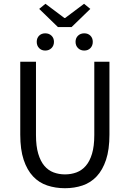

<svg xmlns="http://www.w3.org/2000/svg" viewBox="-20 -982 685 1014"><path d="M323 12Q273 12 229.5 -2.5Q186 -17 154.5 -50.5Q123 -84 105 -138Q87 -192 87 -271V-656H170V-269Q170 -210 182 -170Q194 -130 214.5 -106Q235 -82 263 -71.5Q291 -61 323 -61Q356 -61 384 -71.5Q412 -82 433 -106Q454 -130 466 -170Q478 -210 478 -269V-656H558V-271Q558 -192 540 -138Q522 -84 490.5 -50.5Q459 -17 416 -2.5Q373 12 323 12ZM286 -839 187 -935 220 -962 320 -887H324L424 -962L457 -935L358 -839ZM219 -715Q199 -715 186.5 -728Q174 -741 174 -761Q174 -781 186.5 -793.5Q199 -806 219 -806Q239 -806 252 -793.5Q265 -781 265 -761Q265 -741 252 -728Q239 -715 219 -715ZM425 -715Q405 -715 392 -728Q379 -741 379 -761Q379 -781 392 -793.5Q405 -806 425 -806Q445 -806 457.5 -793.5Q470 -781 470 -761Q470 -741 457.5 -728Q445 -715 425 -715Z"/></svg>

Font: CV Source Sans
Style: Regular
Weight: 400
Designer: Paul D. Hunt
Foundry: Adobe Systems Incorporated
Version: Version 3.001